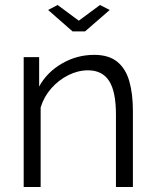

<svg xmlns="http://www.w3.org/2000/svg" viewBox="-20 -750 623 770"><path d="M513 0H445V-291Q445 -383 417.5 -425.5Q390 -468 333 -468Q293 -468 254 -448.5Q215 -429 185.5 -395.5Q156 -362 143 -319V0H75V-521H137V-403Q168 -460 228 -495Q288 -530 358 -530Q416 -530 450 -502.5Q484 -475 498.5 -424.5Q513 -374 513 -305ZM211 -730 296 -667 381 -730 420 -710 321 -624H271L173 -710Z"/></svg>

Font: Raleway
Style: Regular
Weight: 400
Designer: Matt McInerney, Pablo Impallari, Rodrigo Fuenzalida
Foundry: Matt McInerney, Pablo Impallari, Rodrigo Fuenzalida
Version: Version 4.101;RELEASE